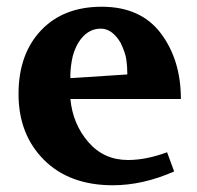

<svg xmlns="http://www.w3.org/2000/svg" viewBox="-20 -535 585 570"><path d="M35 -256Q35 -374 101.5 -444.5Q168 -515 282 -515Q398 -515 457.5 -436Q517 -357 517 -241H189Q196 -167 242 -113.5Q288 -60 360 -60Q414 -60 476 -83L497 -26Q404 15 315 15Q186 15 110.5 -60.5Q35 -136 35 -256ZM189 -303 358 -314Q358 -338 355 -358.5Q352 -379 338 -408Q313 -450 279 -450Q239 -450 213 -409Q198 -384 193 -354Q188 -324 189 -303Z"/></svg>

Font: Volkhov
Style: Bold
Weight: 700
Designer: Cyreal (www.cyreal.org)
Foundry: Cyreal (www.cyreal.org)
Version: Version 1.010